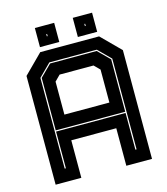

<svg xmlns="http://www.w3.org/2000/svg" viewBox="-121 -925 886 1018"><g transform="rotate(-15 322.0 -415.5)"><path d="M57.5 0V-597L160.5 -700H483.5L586.5 -597V0H445.5V-206H198.5V0ZM126 -70H132.5V-271.5H514V-70H520.5V-568L453.5 -635H193L126 -568ZM198.5 -347H445.5V-528L415 -558.5H229L198.5 -528ZM132.5 -278V-566L195.5 -628.5H451L514 -566V-278ZM374 -726V-831H480V-726ZM166 -726V-831H272V-726ZM216 -772H220.5V-784H216ZM425 -772H429.5V-784H425Z"/></g></svg>

Font: Tourney ExtraBold
Style: Regular
Weight: 800
Designer: Tyler Finck
Foundry: Etcetera Type Co
Version: Version 1.015